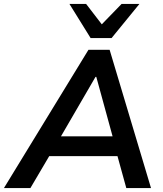

<svg xmlns="http://www.w3.org/2000/svg" viewBox="-60 -959 830 979"><path d="M-40 0 391 -705H499L710 0H584L539 -163H191L95 0ZM427 -567 251 -264H514L431 -567ZM402 -765 294 -939H379L459 -835L560 -939H651L509 -765Z"/></svg>

Font: Mulish
Style: Bold Italic
Weight: 700
Italic angle: -9°
Designer: Vernon Adams
Foundry: Vernon Adams
Version: Version 3.603; ttfautohint (v1.8.3)